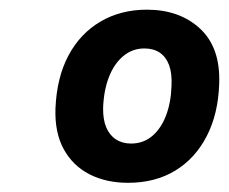

<svg xmlns="http://www.w3.org/2000/svg" viewBox="-20 -758 480 403"><path d="M249 -374.3Q202.6 -374.3 167.6 -392.3Q132.7 -410.3 113.7 -445Q94.7 -479.7 96.4 -530.3Q99.1 -595.3 123.7 -641.5Q148.3 -687.7 190.9 -712.7Q233.6 -737.7 288.1 -737.7Q357 -737.7 399.9 -697.9Q442.9 -658 440.1 -582.4Q438.1 -519.1 413.9 -472.2Q389.7 -425.3 347.7 -399.8Q305.7 -374.3 249 -374.3ZM254.9 -456.7Q280.7 -456.7 299.4 -472.4Q318 -488.1 328.5 -515.6Q339 -543 340 -578.1Q341.3 -604 334.9 -621.4Q328.4 -638.7 315.3 -647.5Q302.1 -656.3 283 -656.3Q258 -656.3 238.9 -640.4Q219.7 -624.6 208.7 -596.4Q197.7 -568.3 196.4 -531Q196.1 -507.1 202.9 -490.9Q209.6 -474.6 223.1 -465.6Q236.6 -456.7 254.9 -456.7Z"/></svg>

Font: Mona Sans
Style: Italic
Weight: 200
Italic angle: -11.6951°
Designer: Deni Anggara
Foundry: GitHub
Version: Version 2.000